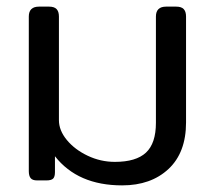

<svg xmlns="http://www.w3.org/2000/svg" viewBox="-20 -545 649 580"><path d="M146 -73V-25Q146 -11 140.5 -5.5Q135 0 120 0H92Q78 0 72.5 -7Q67 -14 67 -28V-495Q67 -525 98 -525H128Q144 -525 151 -517.5Q158 -510 158 -495V-182Q158 -151 182 -122Q206 -93 245 -74.5Q284 -56 327 -56Q391 -56 421 -84Q451 -112 451 -174V-495Q451 -525 482 -525H512Q528 -525 535 -517.5Q542 -510 542 -495V-175Q542 -84 489 -34.5Q436 15 349 15Q215 15 146 -73Z"/></svg>

Font: Mitr Light
Style: Regular
Weight: 300
Designer: Thanarat Vachiruckul
Foundry: Cadson Demak
Version: Version 1.003